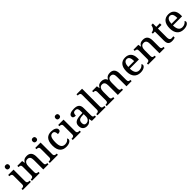

<svg xmlns="http://www.w3.org/2000/svg" viewBox="592 -2834 4916 4916"><g transform="rotate(-45 3049.5 -376.5)"><path d="M164 -633C199 -633 229 -651 229 -698C229 -746 199 -763 164 -763C127 -763 99 -746 99 -698C99 -651 127 -633 164 -633ZM21 0H315V-45H302C261 -45 223 -54 223 -115V-536H29V-491H34C74 -491 113 -482 113 -425V-111C113 -53 74 -45 34 -45H21Z M355 0H634V-45H630C586 -45 552 -53 552 -111V-317C552 -402 580 -477 664 -477C739 -477 765 -427 765 -341V0H953V-45H948C903 -45 875 -54 875 -117V-352C875 -488 813 -547 708 -547C644 -547 594 -533 553 -458H548L535 -536H360V-491H364C408 -491 442 -482 442 -424V-116C442 -54 406 -45 361 -45H355Z M1144 -633C1179 -633 1209 -651 1209 -698C1209 -746 1179 -763 1144 -763C1107 -763 1079 -746 1079 -698C1079 -651 1107 -633 1144 -633ZM1001 0H1295V-45H1282C1241 -45 1203 -54 1203 -115V-536H1009V-491H1014C1054 -491 1093 -482 1093 -425V-111C1093 -53 1054 -45 1014 -45H1001Z M1595 10C1714 10 1772 -43 1772 -90C1772 -108 1765 -122 1753 -131C1730 -88 1681 -58 1617 -58C1516 -58 1475 -126 1475 -266C1475 -443 1520 -494 1592 -494C1654 -494 1671 -440 1671 -375C1743 -375 1771 -399 1771 -444C1771 -510 1687 -547 1591 -547C1461 -547 1362 -480 1362 -265C1362 -67 1458 10 1595 10Z M1975 -633C2010 -633 2040 -651 2040 -698C2040 -746 2010 -763 1975 -763C1938 -763 1910 -746 1910 -698C1910 -651 1938 -633 1975 -633ZM1832 0H2126V-45H2113C2072 -45 2034 -54 2034 -115V-536H1840V-491H1845C1885 -491 1924 -482 1924 -425V-111C1924 -53 1885 -45 1845 -45H1832Z M2344 10C2425 10 2456 -26 2498 -81H2507L2524 0H2673V-45H2670C2625 -45 2608 -61 2608 -117V-375C2608 -501 2545 -547 2418 -547C2315 -547 2231 -519 2231 -449C2231 -402 2264 -385 2329 -385C2329 -448 2344 -494 2414 -494C2488 -494 2498 -444 2498 -373V-315L2416 -312C2263 -307 2189 -257 2189 -151C2189 -41 2255 10 2344 10ZM2376 -55C2325 -55 2302 -85 2302 -146C2302 -222 2336 -263 2439 -267L2498 -270V-191C2498 -108 2450 -55 2376 -55Z M2727 0H3020V-45H3008C2967 -45 2929 -54 2929 -115V-760H2727V-715H2740C2779 -715 2819 -706 2819 -649V-115C2819 -54 2780 -45 2740 -45H2727Z M3061 0H3340V-45H3337C3293 -45 3258 -53 3258 -111V-317C3258 -402 3285 -477 3366 -477C3438 -477 3464 -427 3464 -341V0H3651V-45H3648C3603 -45 3574 -54 3574 -117V-330C3574 -409 3601 -477 3679 -477C3751 -477 3777 -427 3777 -341V0H3964V-45H3961C3916 -45 3887 -54 3887 -117V-352C3887 -488 3825 -547 3723 -547C3661 -547 3606 -533 3566 -458H3557C3533 -523 3477 -547 3411 -547C3348 -547 3299 -533 3259 -458H3254L3241 -536H3069V-492H3072C3116 -492 3148 -483 3148 -425V-116C3148 -54 3116 -45 3071 -45H3061Z M4283 10C4407 10 4465 -47 4465 -91C4465 -110 4455 -124 4444 -129C4420 -91 4370 -56 4301 -56C4209 -56 4160 -117 4157 -260H4488V-307C4488 -466 4406 -547 4273 -547C4127 -547 4044 -452 4044 -264C4044 -91 4131 10 4283 10ZM4373 -317H4159C4164 -429 4203 -490 4272 -490C4346 -490 4373 -422 4373 -317Z M4562 0H4841V-45H4837C4793 -45 4759 -53 4759 -111V-317C4759 -402 4787 -477 4871 -477C4946 -477 4972 -427 4972 -341V0H5160V-45H5155C5110 -45 5082 -54 5082 -117V-352C5082 -488 5020 -547 4915 -547C4851 -547 4801 -533 4760 -458H4755L4742 -536H4567V-491H4571C4615 -491 4649 -482 4649 -424V-116C4649 -54 4613 -45 4568 -45H4562Z M5428 10C5470 10 5513 0 5531 -8V-58C5510 -54 5490 -51 5466 -51C5419 -51 5392 -81 5392 -146V-476H5522V-536H5392V-659H5336C5326 -610 5312 -577 5290 -554C5269 -531 5236 -519 5207 -519V-476H5282V-146C5282 -30 5330 10 5428 10Z M5846 10C5970 10 6028 -47 6028 -91C6028 -110 6018 -124 6007 -129C5983 -91 5933 -56 5864 -56C5772 -56 5723 -117 5720 -260H6051V-307C6051 -466 5969 -547 5836 -547C5690 -547 5607 -452 5607 -264C5607 -91 5694 10 5846 10ZM5936 -317H5722C5727 -429 5766 -490 5835 -490C5909 -490 5936 -422 5936 -317Z"/></g></svg>

Font: Noto Serif Vithkuqi Medium
Style: Regular
Weight: 500
Version: Version 1.005